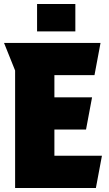

<svg xmlns="http://www.w3.org/2000/svg" viewBox="-20 -933 541 953"><path d="M0 -720H479L449 -560H250V-450H437L407 -290H250V-160H486L456 0H55V-583ZM164 -913H354V-777H164Z"/></svg>

Font: Protest Strike
Style: Regular
Weight: 400
Designer: Octavio Pardo
Foundry: Ashler Design
Version: Version 2.005; ttfautohint (v1.8.4.7-5d5b)